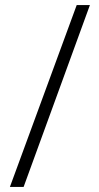

<svg xmlns="http://www.w3.org/2000/svg" viewBox="-20 -735 389 756"><path d="M334 -715H282L19 1H73Z"/></svg>

Font: Noto Sans Hebrew Condensed Light
Style: Regular
Weight: 300
Width: 3
Designer: Monotype Design Team
Foundry: Monotype Imaging Inc.
Version: Version 2.004